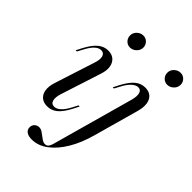

<svg xmlns="http://www.w3.org/2000/svg" viewBox="-233 -717 1014 1014"><g transform="rotate(45 274.0 -210.0)"><path d="M129.8 11.3Q101.6 11.3 84.7 -3.6Q67.7 -18.5 64.1 -44.4Q60.5 -70.2 71 -103.2L143.5 -328.2Q154.8 -360.5 149.2 -380.6Q143.5 -400.8 122.6 -400.8Q104.8 -400.8 87.1 -384.3Q69.4 -367.7 52.4 -334.7L36.3 -304.8H27.4L45.2 -339.5Q69.4 -384.7 94.4 -405.2Q119.4 -425.8 150.8 -425.8Q178.2 -425.8 195.2 -410.9Q212.1 -396 216.1 -370.2Q220.2 -344.4 208.9 -311.3L136.3 -86.3Q125.8 -54 131 -33.9Q136.3 -13.7 157.3 -13.7Q193.5 -13.7 228.2 -79.8L243.5 -109.7H252.4L234.7 -75Q210.5 -29 185.9 -8.9Q161.3 11.3 129.8 11.3ZM219.4 -517.7Q200.8 -517.7 187.9 -531Q175 -544.4 175 -563.7Q175 -583.9 190.3 -598.4Q205.6 -612.9 225.8 -612.9Q244.4 -612.9 257.3 -599.6Q270.2 -586.3 270.2 -567.7Q270.2 -547.6 254.8 -532.7Q239.5 -517.7 219.4 -517.7ZM196 192.7Q171 192.7 156.9 182.7Q142.7 172.6 142.7 154.8Q142.7 138.7 153.2 128.6Q163.7 118.5 179 118.5Q191.1 118.5 201.2 125Q211.3 131.5 221.4 139.5Q231.5 147.6 241.5 154Q251.6 160.5 262.9 160.5Q271 160.5 276.6 157.3Q282.3 154 287.5 144Q292.7 133.9 297.6 113.7L421 -329.8Q429.8 -362.9 424.2 -381.9Q418.5 -400.8 399.2 -400.8Q383.1 -400.8 364.5 -384.3Q346 -367.7 329 -334.7L312.9 -304.8H304L321.8 -339.5Q346 -384.7 370.6 -405.2Q395.2 -425.8 427.4 -425.8Q454 -425.8 470.6 -411.7Q487.1 -397.6 491.1 -372.2Q495.2 -346.8 486.3 -312.9L416.1 -61.3Q395.2 16.1 361.3 73Q327.4 129.8 285.1 161.3Q242.7 192.7 196 192.7ZM497.6 -517.7Q479 -517.7 466.1 -531Q453.2 -544.4 453.2 -563.7Q453.2 -583.9 468.5 -598.4Q483.9 -612.9 504 -612.9Q522.6 -612.9 535.5 -599.6Q548.4 -586.3 548.4 -567.7Q548.4 -547.6 533.1 -532.7Q517.7 -517.7 497.6 -517.7Z"/></g></svg>

Font: Playfair 144pt Light
Style: Italic
Weight: 300
Italic angle: -15.6°
Designer: Claus Eggers Sørensen
Foundry: Claus Eggers Sørensen
Version: Version 2.001;gftools[0.9.30]